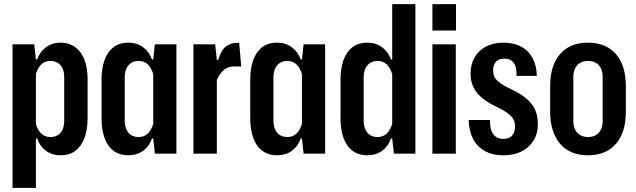

<svg xmlns="http://www.w3.org/2000/svg" viewBox="-20 -749 3101 936"><path d="M41 167V-533H147L155 -459H161Q174 -496 204 -518.5Q234 -541 275 -541Q309 -541 333.5 -527.5Q358 -514 374.5 -490.5Q391 -467 399 -434Q407 -401 407 -362V-171Q407 -118 392.5 -78Q378 -38 349 -15Q320 8 275 8Q234 8 204 -14Q174 -36 161 -74H155V167ZM226 -81Q246 -81 261.5 -90Q277 -99 285 -117.5Q293 -136 293 -162V-371Q293 -398 285 -415.5Q277 -433 261.5 -442.5Q246 -452 226 -452Q200 -452 182.5 -436Q165 -420 155 -389V-144Q165 -112 182.5 -96.5Q200 -81 226 -81Z M606 8Q573 8 548 -5Q523 -18 507 -42Q491 -66 483 -99Q475 -132 475 -171V-362Q475 -414 489 -454.5Q503 -495 532 -518Q561 -541 606 -541Q648 -541 678 -518.5Q708 -496 721 -459H727L735 -533H840V0H735L727 -74H721Q708 -36 678 -14Q648 8 606 8ZM656 -81Q682 -81 699.5 -97Q717 -113 727 -145V-388Q717 -420 699.5 -436Q682 -452 656 -452Q635 -452 620 -442.5Q605 -433 596.5 -415.5Q588 -398 588 -371V-162Q588 -136 596.5 -117.5Q605 -99 620 -90Q635 -81 656 -81Z M923 0V-533H1029L1037 -457H1044Q1058 -505 1081.5 -522.5Q1105 -540 1135 -540H1146L1156 -425H1121Q1101 -425 1086 -417.5Q1071 -410 1059 -395.5Q1047 -381 1037 -360V0Z M1331 8Q1298 8 1273 -5Q1248 -18 1232 -42Q1216 -66 1208 -99Q1200 -132 1200 -171V-362Q1200 -414 1214 -454.5Q1228 -495 1257 -518Q1286 -541 1331 -541Q1373 -541 1403 -518.5Q1433 -496 1446 -459H1452L1460 -533H1565V0H1460L1452 -74H1446Q1433 -36 1403 -14Q1373 8 1331 8ZM1381 -81Q1407 -81 1424.5 -97Q1442 -113 1452 -145V-388Q1442 -420 1424.5 -436Q1407 -452 1381 -452Q1360 -452 1345 -442.5Q1330 -433 1321.5 -415.5Q1313 -398 1313 -371V-162Q1313 -136 1321.5 -117.5Q1330 -99 1345 -90Q1360 -81 1381 -81Z M1771 8Q1738 8 1713 -5Q1688 -18 1672 -42Q1656 -66 1648 -99Q1640 -132 1640 -171V-362Q1640 -414 1654 -454.5Q1668 -495 1697 -518Q1726 -541 1771 -541Q1813 -541 1843 -518.5Q1873 -496 1886 -459H1892V-729H2005V0H1900L1892 -74H1886Q1873 -36 1843 -14Q1813 8 1771 8ZM1821 -81Q1847 -81 1864.5 -97Q1882 -113 1892 -145V-388Q1882 -420 1864.5 -436Q1847 -452 1821 -452Q1800 -452 1785 -442.5Q1770 -433 1761.5 -415.5Q1753 -398 1753 -371V-162Q1753 -136 1761.5 -117.5Q1770 -99 1785 -90Q1800 -81 1821 -81Z M2088 0V-533H2202V0ZM2088 -600V-729H2203V-600Z M2435 8Q2379 8 2341.5 -14Q2304 -36 2285 -74.5Q2266 -113 2265 -164H2369Q2368 -132 2375.5 -112Q2383 -92 2397.5 -82Q2412 -72 2433 -72Q2463 -72 2477 -89Q2491 -106 2491 -132Q2491 -163 2472.5 -182Q2454 -201 2417 -220L2385 -236Q2350 -254 2325 -276Q2300 -298 2287 -326Q2274 -354 2274 -390Q2274 -435 2293.5 -469Q2313 -503 2349 -522Q2385 -541 2434 -541Q2485 -541 2521 -521.5Q2557 -502 2576.5 -465.5Q2596 -429 2597 -379H2498Q2499 -407 2493 -425.5Q2487 -444 2473.5 -453.5Q2460 -463 2438 -463Q2421 -463 2409 -456.5Q2397 -450 2390.5 -437Q2384 -424 2384 -406Q2384 -377 2401 -359Q2418 -341 2454 -323L2480 -310Q2513 -294 2541 -272.5Q2569 -251 2585.5 -220.5Q2602 -190 2602 -144Q2602 -97 2580.5 -63Q2559 -29 2522 -10.5Q2485 8 2435 8Z M2846 8Q2802 8 2767.5 -6.5Q2733 -21 2710 -48.5Q2687 -76 2674.5 -115Q2662 -154 2662 -203V-330Q2662 -396 2683.5 -443Q2705 -490 2746 -515.5Q2787 -541 2846 -541Q2891 -541 2925.5 -526.5Q2960 -512 2983.5 -484.5Q3007 -457 3019 -418Q3031 -379 3031 -330V-203Q3031 -138 3009.5 -90.5Q2988 -43 2947 -17.5Q2906 8 2846 8ZM2846 -81Q2870 -81 2886 -91Q2902 -101 2910 -118.5Q2918 -136 2918 -158V-374Q2918 -397 2910 -414.5Q2902 -432 2886 -442Q2870 -452 2847 -452Q2824 -452 2807.5 -442Q2791 -432 2783 -414.5Q2775 -397 2775 -374V-158Q2775 -136 2783 -118.5Q2791 -101 2807.5 -91Q2824 -81 2846 -81Z"/></svg>

Font: Hubot Sans Condensed SemiBold
Style: Regular
Weight: 600
Width: 3
Designer: Deni Anggara
Foundry: GitHub, Inc., Subsidiary of Microsoft Corporation
Version: Version 2.000